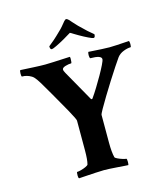

<svg xmlns="http://www.w3.org/2000/svg" viewBox="-124 -944 901 1043"><g transform="rotate(-15 326.5 -423.0)"><path d="M190.4 3.9Q186.5 0 186.5 -11.7Q186.5 -32.2 189.5 -32.2Q197.3 -32.2 211.9 -36.1Q226.6 -40 239.3 -45.9Q252 -51.8 253.9 -56.6Q260.7 -81.1 260.7 -135.7V-301.8Q260.7 -309.6 230.5 -364.3L168.9 -472.7L138.7 -524.4Q122.1 -553.7 109.4 -571.8Q96.7 -589.8 85.9 -595.7Q61.5 -610.4 34.2 -610.4Q30.3 -610.4 30.3 -627Q30.3 -642.6 34.2 -646.5Q71.3 -644.5 108.4 -642.6Q145.5 -640.6 172.9 -640.6Q195.3 -640.6 312.5 -646.5Q314.5 -644.5 314.5 -635.3Q314.5 -626 313.5 -618.2Q312.5 -610.4 310.5 -610.4Q295.9 -610.4 277.8 -605Q259.8 -599.6 258.8 -589.8Q258.8 -582 266.6 -568.4L364.3 -395.5Q370.1 -390.6 374 -397.5Q388.7 -418 406.7 -447.3Q424.8 -476.6 441.4 -505.9Q458 -535.2 469.2 -558.1Q480.5 -581.1 480.5 -588.9Q480.5 -610.4 418 -610.4Q416 -610.4 414.6 -618.2Q413.1 -626 414.1 -635.3Q415 -644.5 417 -646.5Q504.9 -640.6 535.2 -640.6Q560.5 -640.6 645.5 -646.5Q648.4 -637.7 648.4 -628.9Q648.4 -611.3 644.5 -611.3Q627 -611.3 604.5 -602.5Q582 -593.8 568.4 -576.2Q558.6 -562.5 538.1 -531.7Q517.6 -501 493.7 -462.9Q469.7 -424.8 447.8 -388.7Q425.8 -352.5 411.6 -327.1Q397.5 -301.8 397.5 -296.9V-141.6Q397.5 -114.3 399.4 -93.3Q401.4 -72.3 405.3 -56.6Q407.2 -52.7 419.4 -46.9Q431.6 -41 445.8 -36.6Q460 -32.2 465.8 -32.2Q469.7 -32.2 469.7 -13.7Q469.7 -3.9 467.8 3.9Q463.9 3.9 449.2 2.9Q434.6 2 409.2 0Q383.8 -2 364.3 -2.9Q344.7 -3.9 332 -3.9Q314.5 -3.9 284.2 -2Q253.9 0 227.1 1.5Q200.2 2.9 190.4 3.9ZM229.5 -711.9Q219.7 -711.9 219.7 -730.5Q233.4 -741.2 251.5 -756.8Q269.5 -772.5 291 -793.9Q301.8 -803.7 312 -815.4Q322.3 -827.1 333 -840.8Q340.8 -849.6 345.7 -849.6Q351.6 -849.6 360.4 -840.8L375 -824.2Q381.8 -817.4 387.7 -810.5Q393.6 -803.7 399.4 -797.9Q422.9 -774.4 441.4 -757.8Q460 -741.2 473.6 -730.5Q473.6 -711.9 463.9 -711.9Q458 -711.9 436.5 -722.2Q415 -732.4 389.6 -747.1Q364.3 -761.7 346.7 -772.5Q330.1 -761.7 304.2 -747.1Q278.3 -732.4 256.8 -722.2Q235.4 -711.9 229.5 -711.9Z"/></g></svg>

Font: Crimson Text Bold
Style: Bold
Weight: 700
Designer: Sebastian Kosch
Foundry: Sebastian Kosch
Version: Version 1.10 July 1, 2025